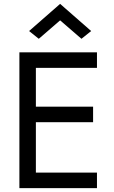

<svg xmlns="http://www.w3.org/2000/svg" viewBox="-20 -970 590 990"><path d="M127 0H480V-80H127ZM127 -620H480V-700H127ZM127 -340H460V-420H127ZM80 -700V0H165V-700ZM290 -865 400 -770 450 -810 290 -950 130 -810 180 -770Z"/></svg>

Font: Jost* Book
Style: Regular
Weight: 400
Version: Version 3.000